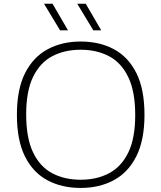

<svg xmlns="http://www.w3.org/2000/svg" viewBox="-20 -964 835 994"><path d="M397.5 9Q300 9 225.5 -30.8Q151 -70.5 109.2 -154.2Q67.5 -238 67.5 -370Q67.5 -502 110 -585.8Q152.5 -669.5 227 -709.2Q301.5 -749 397.5 -749Q495.5 -749 569.8 -709.2Q644 -669.5 686 -585.8Q728 -502 728 -370Q728 -238 685.5 -154.2Q643 -70.5 568.5 -30.8Q494 9 397.5 9ZM397.5 -33.5Q481 -33.5 544.8 -67.2Q608.5 -101 644.2 -174.5Q680 -248 680 -368Q680 -490 644.2 -564.5Q608.5 -639 544.8 -672.8Q481 -706.5 397.5 -706.5Q314 -706.5 250.5 -673Q187 -639.5 151.2 -565.8Q115.5 -492 115.5 -372Q115.5 -250 151 -175.5Q186.5 -101 250.2 -67.2Q314 -33.5 397.5 -33.5ZM463 -807 380 -944.5H424L504 -807ZM291 -807 208 -944.5H252L332 -807Z"/></svg>

Font: Encode Sans Expanded ExtraLight
Style: Regular
Weight: 200
Width: 7
Designer: Multiple Designers
Foundry: Impallari Type
Version: Version 3.000; ttfautohint (v1.8.3) -l 8 -r 50 -G 200 -x 14 